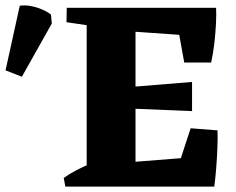

<svg xmlns="http://www.w3.org/2000/svg" viewBox="-212 -691 875 711"><path d="M30 0 24 -32Q45.5 -47.5 70.6 -60.5Q95.8 -73.5 123 -85L124 0ZM581.5 0 428.5 -16 494 -216 593.5 -208.2Q594.5 -180 593 -142.2Q591.5 -104.5 588.5 -67Q585.5 -29.5 581.5 0ZM155.8 -590.8 34.2 -608.8 35.2 -662H156.8ZM470.2 -459.5 437 -644 588.2 -662Q589.5 -640.8 587.9 -605.8Q586.2 -570.8 581.9 -532.1Q577.5 -493.5 570 -459.5ZM109 0V-662H289.8V0ZM499.2 -279.5 259.2 -289.5V-368L499.2 -387.5ZM574.2 -553.5 252.2 -576 177.2 -662H588.2ZM182.5 0 257.5 -89.5 575.8 -114.5 580.8 0ZM-131 -406.8 -191.5 -430.5 -138.8 -669.8Q-118.2 -672.8 -95.9 -668.2Q-73.5 -663.8 -54.1 -655.1Q-34.8 -646.5 -23.2 -636.8L-20.2 -603.8Z"/></svg>

Font: Eczar
Style: Regular
Weight: 400
Designer: Vaibhav Singh
Foundry: Rosetta Type Foundry
Version: Version 2.000